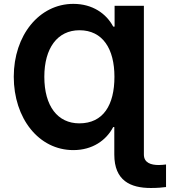

<svg xmlns="http://www.w3.org/2000/svg" viewBox="-20 -757 869 982"><path d="M715.9 33.4V-727.3H566.1V-621.1H558.9C523.8 -687.1 453.8 -737.2 355.1 -737.2C180 -737.2 50.4 -575.6 50.4 -364.7C50.4 -152 177.9 10.7 355.1 10.7C452.8 10.7 523.4 -39.1 558.9 -107.2H564.6V33.4C564.6 167.3 647.7 204.5 751.1 204.5C785.2 204.5 811.4 202.1 829.2 199.6V84.2C817.1 85.6 804.7 87 791.9 87C752.5 87 715.9 76 715.9 33.4ZM206.7 -364.3C206.7 -510.3 273.4 -602.3 386.4 -602.3C505.7 -602.3 565.3 -506.7 565.3 -364.3C565.3 -220.2 508.5 -126.1 385.7 -126.1C275.2 -126.1 206.7 -213.8 206.7 -364.3Z"/></svg>

Font: Magic Ui Pro
Style: Bold
Weight: 700
Designer: Stefan Endress, Andreas Faust
Version: Version 1.000;FEAKit 1.0